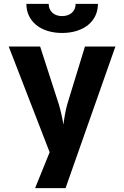

<svg xmlns="http://www.w3.org/2000/svg" viewBox="-20 -970 640 990"><path d="M300 -800C411 -800 485 -860 485 -950H370C370 -912 342 -887 300 -887C259 -887 231 -912 231 -950H116C116 -860 190 -800 300 -800ZM318 0 575 -730H418L327 -433C318 -402 310 -354 307 -327C303 -354 293 -401 283 -433L187 -730H25L236 -185L161 0Z"/></svg>

Font: Tekne LDO ExtraBold
Style: Regular
Weight: 800
Monospace: yes
Designer: Alessio Laiso, Mario Rullo, Paolo Rosset
Foundry: Alessio Laiso
Version: Version 1.000;hotconv 1.0.109;makeotfexe 2.5.65596